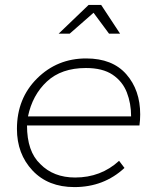

<svg xmlns="http://www.w3.org/2000/svg" viewBox="-20 -760 635 782"><path d="M469 -623H424L361 -708L264 -623H219L341 -740H392ZM283 2Q176 2 112.5 -65.5Q49 -133 49 -235Q49 -359 131 -440.5Q213 -522 331 -522Q438 -522 494.5 -457.5Q551 -393 551 -294Q551 -272 548 -249H90Q90 -143 144 -92Q198 -37 286 -37Q391 -37 465 -105L487 -76Q403 2 283 2ZM514 -286Q514 -339 496.5 -383.8Q479 -428.5 438.5 -455.8Q398 -483 330 -483Q230 -483 171 -428Q112 -373 94 -286Z"/></svg>

Font: Argentum Sans ExtraLight
Style: Italic
Weight: 200
Italic angle: -11°
Designer: Julieta Ulanovsky (font), Cristiano Sobral (main changes and remaster)
Foundry: Julieta Ulanovsky (font), Cristiano Sobral (main changes and remaster)
Version: Version 2.007;June 15, 2022;FontCreator 14.0.0.2814 64-bit; 